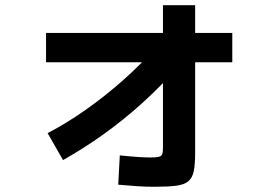

<svg xmlns="http://www.w3.org/2000/svg" viewBox="-20 -667 1040 734"><path d="M162 -158Q235 -196 308 -247.5Q381 -299 449 -359Q517 -419 574 -484L662 -414Q597 -339 525 -274Q453 -209 377 -154.5Q301 -100 221 -55ZM569 47Q539 47 507 45Q475 43 432 39L438 -73Q476 -69 506 -67Q536 -65 555 -65Q577 -65 587 -67.5Q597 -70 600 -77.5Q603 -85 603 -101V-647H726V-84Q726 -40 721 -14Q716 12 700.5 25.5Q685 39 653.5 43Q622 47 569 47ZM156 -429V-541H868V-429Z"/></svg>

Font: M PLUS 1 Thin
Style: Bold
Weight: 700
Version: Version 1.001